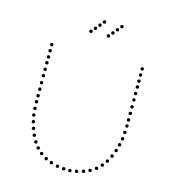

<svg xmlns="http://www.w3.org/2000/svg" viewBox="-131 -1027 1021 1138"><g transform="rotate(15 379.5 -458.0)"><path d="M117 -220Q107 -220 107 -230Q107 -240 117 -240Q127 -240 127 -230Q127 -220 117 -220ZM128 -182Q118 -182 118 -192Q118 -202 128 -202Q138 -202 138 -192Q138 -182 128 -182ZM143 -144Q133 -144 133 -154Q133 -164 143 -164Q153 -164 153 -154Q153 -144 143 -144ZM162 -108Q152 -108 152 -118Q152 -128 162 -128Q172 -128 172 -118Q172 -108 162 -108ZM104 -538Q94 -538 94 -548Q94 -558 104 -558Q114 -558 114 -548Q114 -538 104 -538ZM104 -499Q94 -499 94 -509Q94 -519 104 -519Q114 -519 114 -509Q114 -499 104 -499ZM104 -456Q94 -456 94 -466Q94 -476 104 -476Q114 -476 114 -466Q114 -456 104 -456ZM104 -376Q94 -376 94 -386Q94 -396 104 -396Q114 -396 114 -386Q114 -376 104 -376ZM104 -339Q94 -339 94 -349Q94 -359 104 -359Q114 -359 114 -349Q114 -339 104 -339ZM106 -299Q96 -299 96 -309Q96 -319 106 -319Q116 -319 116 -309Q116 -299 106 -299ZM109 -259Q99 -259 99 -269Q99 -279 109 -279Q119 -279 119 -269Q119 -259 109 -259ZM104 -689Q94 -689 94 -699Q94 -709 104 -709Q114 -709 114 -699Q114 -689 104 -689ZM104 -652Q94 -652 94 -662Q94 -672 104 -672Q114 -672 114 -662Q114 -652 104 -652ZM104 -614Q94 -614 94 -624Q94 -634 104 -634Q114 -634 114 -624Q114 -614 104 -614ZM104 -578Q94 -578 94 -588Q94 -598 104 -598Q114 -598 114 -588Q114 -578 104 -578ZM104 -416Q94 -416 94 -426Q94 -436 104 -436Q114 -436 114 -426Q114 -416 104 -416ZM185 -77Q175 -77 175 -87Q175 -97 185 -97Q195 -97 195 -87Q195 -77 185 -77ZM213 -50Q203 -50 203 -60Q203 -70 213 -70Q223 -70 223 -60Q223 -50 213 -50ZM247 -28Q237 -28 237 -38Q237 -48 247 -48Q257 -48 257 -38Q257 -28 247 -28ZM283 -13Q273 -13 273 -23Q273 -33 283 -33Q293 -33 293 -23Q293 -13 283 -13ZM323 -2Q313 -2 313 -12Q313 -22 323 -22Q333 -22 333 -12Q333 -2 323 -2ZM363 3Q353 3 353 -7Q353 -17 363 -17Q373 -17 373 -7Q373 3 363 3ZM646 -220Q636 -220 636 -230Q636 -240 646 -240Q656 -240 656 -230Q656 -220 646 -220ZM635 -182Q625 -182 625 -192Q625 -202 635 -202Q645 -202 645 -192Q645 -182 635 -182ZM620 -144Q610 -144 610 -154Q610 -164 620 -164Q630 -164 630 -154Q630 -144 620 -144ZM601 -108Q591 -108 591 -118Q591 -128 601 -128Q611 -128 611 -118Q611 -108 601 -108ZM659 -538Q649 -538 649 -548Q649 -558 659 -558Q669 -558 669 -548Q669 -538 659 -538ZM659 -499Q649 -499 649 -509Q649 -519 659 -519Q669 -519 669 -509Q669 -499 659 -499ZM659 -456Q649 -456 649 -466Q649 -476 659 -476Q669 -476 669 -466Q669 -456 659 -456ZM659 -376Q649 -376 649 -386Q649 -396 659 -396Q669 -396 669 -386Q669 -376 659 -376ZM659 -339Q649 -339 649 -349Q649 -359 659 -359Q669 -359 669 -349Q669 -339 659 -339ZM657 -299Q647 -299 647 -309Q647 -319 657 -319Q667 -319 667 -309Q667 -299 657 -299ZM654 -259Q644 -259 644 -269Q644 -279 654 -279Q664 -279 664 -269Q664 -259 654 -259ZM659 -689Q649 -689 649 -699Q649 -709 659 -709Q669 -709 669 -699Q669 -689 659 -689ZM659 -652Q649 -652 649 -662Q649 -672 659 -672Q669 -672 669 -662Q669 -652 659 -652ZM659 -614Q649 -614 649 -624Q649 -634 659 -634Q669 -634 669 -624Q669 -614 659 -614ZM659 -578Q649 -578 649 -588Q649 -598 659 -598Q669 -598 669 -588Q669 -578 659 -578ZM659 -416Q649 -416 649 -426Q649 -436 659 -436Q669 -436 669 -426Q669 -416 659 -416ZM578 -77Q568 -77 568 -87Q568 -97 578 -97Q588 -97 588 -87Q588 -77 578 -77ZM550 -50Q540 -50 540 -60Q540 -70 550 -70Q560 -70 560 -60Q560 -50 550 -50ZM516 -28Q506 -28 506 -38Q506 -48 516 -48Q526 -48 526 -38Q526 -28 516 -28ZM480 -13Q470 -13 470 -23Q470 -33 480 -33Q490 -33 490 -23Q490 -13 480 -13ZM440 -2Q430 -2 430 -12Q430 -22 440 -22Q450 -22 450 -12Q450 -2 440 -2ZM401 4Q391 4 391 -6Q391 -16 401 -16Q411 -16 411 -6Q411 4 401 4ZM308 -826Q298 -826 298 -836Q298 -846 308 -846Q318 -846 318 -836Q318 -826 308 -826ZM329 -850Q319 -850 319 -860Q319 -870 329 -870Q339 -870 339 -860Q339 -850 329 -850ZM350 -875Q340 -875 340 -885Q340 -895 350 -895Q360 -895 360 -885Q360 -875 350 -875ZM371 -900Q361 -900 361 -910Q361 -920 371 -920Q381 -920 381 -910Q381 -900 371 -900ZM415 -826Q405 -826 405 -836Q405 -846 415 -846Q425 -846 425 -836Q425 -826 415 -826ZM436 -850Q426 -850 426 -860Q426 -870 436 -870Q446 -870 446 -860Q446 -850 436 -850ZM457 -875Q447 -875 447 -885Q447 -895 457 -895Q467 -895 467 -885Q467 -875 457 -875ZM478 -900Q468 -900 468 -910Q468 -920 478 -920Q488 -920 488 -910Q488 -900 478 -900Z"/></g></svg>

Font: Raleway Dots 
Style: Regular
Weight: 400
Version: Version 1.000